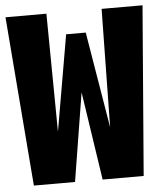

<svg xmlns="http://www.w3.org/2000/svg" viewBox="-51 -745 672 790"><g transform="rotate(-5 285.0 -350.0)"><path d="M57 0 1 -700H170L175 -212L243.5 -608.5H324.5L390.5 -211.5L398 -700H567L510.5 0H341L286 -365L227 0Z"/></g></svg>

Font: League Mono Narrow ExtraBold
Style: Regular
Weight: 800
Width: 3
Designer: Tyler Finck
Foundry: The League of Moveable Type / Tyler Finck
Version: Version 2.210